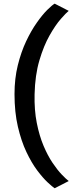

<svg xmlns="http://www.w3.org/2000/svg" viewBox="-20 -868 436 1052"><path d="M279.5 163.5Q267 155.5 241 131.2Q215 107 184 65.8Q153 24.5 124.8 -35Q96.5 -94.5 78 -173.8Q59.5 -253 59.5 -352.5Q59.5 -437.5 77.5 -510.2Q95.5 -583 123.2 -641.8Q151 -700.5 181.8 -744Q212.5 -787.5 239 -813.8Q265.5 -840 279.5 -848L356.5 -808.5Q343 -798 313.5 -764.5Q284 -731 251.8 -674.2Q219.5 -617.5 195.8 -537Q172 -456.5 169.5 -351.5Q167.5 -265 181.5 -194.5Q195.5 -124 218.5 -69.5Q241.5 -15 268 24.2Q294.5 63.5 318.2 88.2Q342 113 356.5 124Z"/></svg>

Font: Tracken
Style: Regular
Weight: 400
Designer: Eben Sorkin
Foundry: Eben Sorkin
Version: Version 2.001